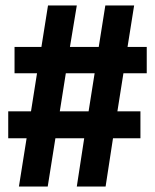

<svg xmlns="http://www.w3.org/2000/svg" viewBox="-20 -680 566 700"><path d="M49 0 77 -176H10V-274H93L115 -413H33V-509H131L155 -660H260L235 -509H340L364 -660H469L445 -509H515V-413H430L408 -274H492V-176H392L365 0H260L287 -176H182L154 0ZM198 -274H303L325 -413H220Z"/></svg>

Font: Bricolage Grotesque 12pt Condensed Bricolage Grotesque 10pt Condensed Regular
Style: Bold
Weight: 700
Width: 3
Designer: Mathieu Triay
Foundry: Atelier Triay
Version: Version 1.001; ttfautohint (v1.8.4.7-5d5b);gftools[0.9.33.de